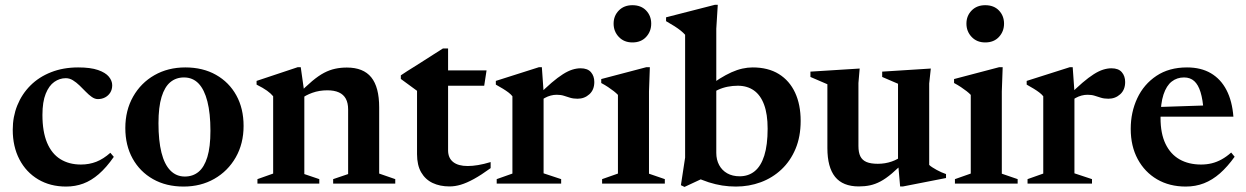

<svg xmlns="http://www.w3.org/2000/svg" viewBox="-20 -742 5035 776"><path d="M296 -469.5Q346 -469.5 376.2 -459Q406.5 -448.5 420 -432Q433.5 -415.5 433.5 -397.5Q433.5 -380.5 425.8 -368Q418 -355.5 405 -348.5Q392 -341.5 375.5 -341.5Q363.5 -341.5 351.2 -350Q339 -358.5 326.8 -371.2Q314.5 -384 301.5 -396.5Q288.5 -409 274.8 -417.5Q261 -426 246 -426Q221 -426 199.5 -411Q178 -396 164.8 -363.2Q151.5 -330.5 151.5 -277.5Q151.5 -210 170.2 -165.2Q189 -120.5 224 -98.8Q259 -77 307 -77Q340.5 -77 369.2 -88.2Q398 -99.5 426 -124.5L440 -108Q410 -65 379.5 -38.5Q349 -12 316.5 0Q284 12 247 12Q183 12 134.2 -17Q85.5 -46 58.5 -97.8Q31.5 -149.5 31.5 -217.5Q31.5 -270.5 50 -316.2Q68.5 -362 103 -396.5Q137.5 -431 186.5 -450.2Q235.5 -469.5 296 -469.5Z M727 -28.5Q759.5 -28.5 782.5 -47.5Q805.5 -66.5 818 -107.2Q830.5 -148 830.5 -213.5Q830.5 -284 818.2 -332Q806 -380 782.5 -404.5Q759 -429 723.5 -429Q691.5 -429 668.5 -410Q645.5 -391 633 -350.2Q620.5 -309.5 620.5 -244Q620.5 -173.5 632.5 -125.5Q644.5 -77.5 668.5 -53Q692.5 -28.5 727 -28.5ZM722 12Q651.5 12 598.5 -18Q545.5 -48 516 -101.2Q486.5 -154.5 486.5 -224.5Q486.5 -296 518 -351.5Q549.5 -407 604.2 -438.2Q659 -469.5 729 -469.5Q800 -469.5 853 -439.5Q906 -409.5 935.2 -356.5Q964.5 -303.5 964.5 -233Q964.5 -161.5 932.8 -106Q901 -50.5 846.2 -19.2Q791.5 12 722 12Z M1210 -368V-38.5L1270.5 -18V0H1020.5V-18L1084 -40.5V-353Q1074.5 -364.5 1059.2 -375.5Q1044 -386.5 1017 -400V-415L1183.5 -470.5H1195.5ZM1326.5 -18 1387 -38.5V-300Q1387 -325.5 1377.8 -342.8Q1368.5 -360 1349.8 -368.5Q1331 -377 1303 -377Q1270.5 -377 1242.5 -367Q1214.5 -357 1197 -342.5L1182.5 -358.5Q1215.5 -392.5 1241.5 -414.2Q1267.5 -436 1290 -447.8Q1312.5 -459.5 1334.8 -464.2Q1357 -469 1382 -469Q1448.5 -469 1480.5 -429.5Q1512.5 -390 1512.5 -308V-40.5L1577.5 -18V0H1326.5Z M1791 -134.5Q1791 -103.5 1811.5 -87.2Q1832 -71 1870 -71Q1889.5 -71 1912.2 -74.8Q1935 -78.5 1963 -87V-62.5Q1924.5 -34.5 1895.2 -18.5Q1866 -2.5 1842.5 4.5Q1819 11.5 1797 11.5Q1758 11.5 1728.5 -2.5Q1699 -16.5 1682.2 -45.5Q1665.5 -74.5 1665.5 -119V-375L1600 -423V-437.5Q1610.5 -445 1625.8 -454.5Q1641 -464 1658.8 -475.2Q1676.5 -486.5 1695.5 -498.5Q1714.5 -510.5 1733.5 -522.8Q1752.5 -535 1770 -546H1791V-444ZM1741.5 -395.5V-457.5H1946.5L1937 -395.5Z M2326.5 -466Q2355 -466 2368.5 -450.2Q2382 -434.5 2382 -410.5Q2382 -379 2362 -361Q2342 -343 2314.5 -343Q2297 -343 2284.2 -347Q2271.5 -351 2259 -355Q2246.5 -359 2230 -359Q2218 -359 2205.8 -355.8Q2193.5 -352.5 2182 -346.2Q2170.5 -340 2160 -330.5L2152 -353.5Q2184 -386 2209.2 -407.5Q2234.5 -429 2255 -442Q2275.5 -455 2293 -460.5Q2310.5 -466 2326.5 -466ZM2177 -371.5V-41.5L2248 -18V0H1987.5V-18L2051 -40.5V-353Q2044 -361.5 2034.8 -368.5Q2025.5 -375.5 2013 -383.2Q2000.5 -391 1984 -400V-415L2158.5 -470.5H2170Z M2536 -570.5Q2502 -570.5 2481 -592.8Q2460 -615 2460 -646.5Q2460 -678 2481 -699.5Q2502 -721 2536 -721Q2571 -721 2591.5 -699.5Q2612 -678 2612 -646.5Q2612 -615 2591.5 -592.8Q2571 -570.5 2536 -570.5ZM2606.5 -470.5 2603 -372.5V-40L2667 -18V0H2413.5V-18L2477.5 -40.5V-358.5Q2471 -365.5 2460.8 -373.5Q2450.5 -381.5 2437.8 -390Q2425 -398.5 2410 -406.5V-422.5L2592.5 -470.5Z M2786.5 -28.5 2842 -31 2746.5 13.5 2732 6.5 2749 -105V-601.5Q2742 -609.5 2731.5 -618Q2721 -626.5 2706.2 -636Q2691.5 -645.5 2672 -656.5V-672L2869 -722.5H2881L2875 -626V-124Q2875 -96.5 2886.5 -75Q2898 -53.5 2919.2 -41.5Q2940.5 -29.5 2969.5 -29.5Q3005 -29.5 3030.2 -50Q3055.5 -70.5 3069 -113.2Q3082.5 -156 3082.5 -222Q3082.5 -280.5 3068.2 -319Q3054 -357.5 3027 -376.5Q3000 -395.5 2962 -395.5Q2941 -395.5 2920.8 -391.5Q2900.5 -387.5 2882.2 -379Q2864 -370.5 2847 -356.5L2834.5 -385.5Q2863 -408 2888.2 -423.8Q2913.5 -439.5 2936.2 -449.8Q2959 -460 2980.5 -464.8Q3002 -469.5 3022 -469.5Q3084.5 -469.5 3127.8 -442.8Q3171 -416 3193.5 -367.5Q3216 -319 3216 -253.5Q3216 -189.5 3195.2 -140.2Q3174.5 -91 3138.2 -57Q3102 -23 3054.8 -5.5Q3007.5 12 2954.5 12Q2926 12 2899 7.8Q2872 3.5 2844.5 -5.2Q2817 -14 2786.5 -28.5Z M3449.5 -152Q3449.5 -126 3457.2 -110.2Q3465 -94.5 3482.2 -87.2Q3499.5 -80 3528 -80Q3557.5 -80 3584 -89.2Q3610.5 -98.5 3626.5 -113L3641.5 -94.5Q3609.5 -62 3584.8 -41Q3560 -20 3538.8 -8.8Q3517.5 2.5 3496.5 7Q3475.5 11.5 3451 11.5Q3386.5 11.5 3355.2 -27.2Q3324 -66 3324 -143.5V-401.5L3255.5 -431V-452.5L3454.5 -465L3449.5 -406.5ZM3618 11.5 3609.5 -85.5V-403.5L3545.5 -431V-452.5L3742 -465L3735.5 -404.5V-75.5Q3740.5 -70.5 3748.5 -65.5Q3756.5 -60.5 3765.8 -55.2Q3775 -50 3784.8 -45.8Q3794.5 -41.5 3803.5 -38.5V-22.5L3630 11.5Z M3962 -570.5Q3928 -570.5 3907 -592.8Q3886 -615 3886 -646.5Q3886 -678 3907 -699.5Q3928 -721 3962 -721Q3997 -721 4017.5 -699.5Q4038 -678 4038 -646.5Q4038 -615 4017.5 -592.8Q3997 -570.5 3962 -570.5ZM4032.5 -470.5 4029 -372.5V-40L4093 -18V0H3839.5V-18L3903.5 -40.5V-358.5Q3897 -365.5 3886.8 -373.5Q3876.5 -381.5 3863.8 -390Q3851 -398.5 3836 -406.5V-422.5L4018.5 -470.5Z M4472 -466Q4500.5 -466 4514 -450.2Q4527.5 -434.5 4527.5 -410.5Q4527.5 -379 4507.5 -361Q4487.5 -343 4460 -343Q4442.5 -343 4429.8 -347Q4417 -351 4404.5 -355Q4392 -359 4375.5 -359Q4363.5 -359 4351.2 -355.8Q4339 -352.5 4327.5 -346.2Q4316 -340 4305.5 -330.5L4297.5 -353.5Q4329.5 -386 4354.8 -407.5Q4380 -429 4400.5 -442Q4421 -455 4438.5 -460.5Q4456 -466 4472 -466ZM4322.5 -371.5V-41.5L4393.5 -18V0H4133V-18L4196.5 -40.5V-353Q4189.5 -361.5 4180.2 -368.5Q4171 -375.5 4158.5 -383.2Q4146 -391 4129.5 -400V-415L4304 -470.5H4315.5Z M4777.5 -469.5Q4834 -469.5 4874 -446Q4914 -422.5 4937 -378.2Q4960 -334 4965 -270.5H4645L4645.5 -309L4903 -317.5L4844.5 -293.5Q4841.5 -339.5 4832.2 -369.5Q4823 -399.5 4806.8 -414.2Q4790.5 -429 4765.5 -429Q4737 -429 4715.8 -412.5Q4694.5 -396 4682.5 -360Q4670.5 -324 4670.5 -265Q4670.5 -202.5 4690.5 -160.8Q4710.5 -119 4747.2 -98Q4784 -77 4834.5 -77Q4857 -77 4877.5 -82Q4898 -87 4917.5 -97.8Q4937 -108.5 4956 -125.5L4970 -108.5Q4941 -68 4910.5 -41.2Q4880 -14.5 4846 -1.2Q4812 12 4772.5 12Q4706.5 12 4656.5 -17.2Q4606.5 -46.5 4578.2 -99Q4550 -151.5 4550 -221Q4550 -288.5 4576.5 -345Q4603 -401.5 4654 -435.5Q4705 -469.5 4777.5 -469.5Z"/></svg>

Font: Newsreader 36pt SemiBold
Style: Regular
Weight: 600
Designer: Hugues Gentile
Foundry: Production Type
Version: Version 1.003